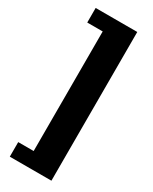

<svg xmlns="http://www.w3.org/2000/svg" viewBox="-218 -736 754 947"><g transform="rotate(30 159.0 -262.5)"><path d="M261 161H24V78H112V-603H24V-686H261Z"/></g></svg>

Font: Chivo Black
Style: Regular
Weight: 900
Designer: Hector Gatti
Foundry: Omnibus-Type
Version: Version 1.007